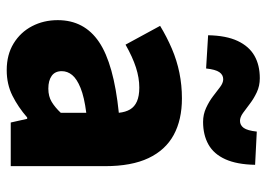

<svg xmlns="http://www.w3.org/2000/svg" viewBox="-131 -651 794 572"><g transform="rotate(90 266.0 -365.0)"><path d="M189 12Q143 12 109.5 -8.5Q76 -29 58 -63.5Q40 -98 40 -140Q40 -219 105 -263Q170 -307 316 -322Q314 -342 306 -355.5Q298 -369 282 -376Q266 -383 241 -383Q212 -383 181 -373Q150 -363 113 -342L57 -445Q90 -465 125 -480Q160 -495 197 -502.5Q234 -510 273 -510Q337 -510 382 -485.5Q427 -461 451 -410.5Q475 -360 475 -281V0H345L334 -49H330Q299 -22 265 -5Q231 12 189 12ZM244 -112Q267 -112 283.5 -122Q300 -132 316 -149V-225Q269 -219 242 -208Q215 -197 203.5 -183Q192 -169 192 -152Q192 -132 206 -122Q220 -112 244 -112ZM343 -573Q321 -573 301.5 -582Q282 -591 267 -602.5Q252 -614 239.5 -623.5Q227 -633 216 -633Q203 -633 195 -621.5Q187 -610 184 -582L85 -588Q86 -642 102 -676Q118 -710 146 -726Q174 -742 213 -742Q236 -742 255 -733Q274 -724 289 -712.5Q304 -701 316.5 -692Q329 -683 340 -683Q353 -683 361 -694Q369 -705 372 -733L471 -728Q470 -674 454.5 -639.5Q439 -605 410.5 -589Q382 -573 343 -573Z"/></g></svg>

Font: Source Sans 3 ExtraLight ExtraBold
Style: Regular
Weight: 800
Version: Version 3.052;hotconv 1.1.0;makeotfexe 2.6.0